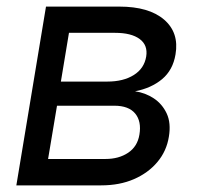

<svg xmlns="http://www.w3.org/2000/svg" viewBox="-20 -559 597 579"><path d="M29.3 0 118.7 -539.1H339.8Q429.2 -539.1 474.9 -499.8Q520.5 -460.4 509.3 -395Q501.5 -347.7 468.8 -320.3Q436 -293 387.2 -283.7Q418 -279.3 443.6 -262.5Q469.2 -245.6 482.7 -216.8Q496.1 -188 489.3 -147Q482.4 -103.5 454.8 -70.6Q427.2 -37.6 384 -18.8Q340.8 0 285.2 0ZM125 -79.6H298.3Q338.4 -79.6 366.5 -98.4Q394.5 -117.2 400.4 -152.8Q407.2 -192.9 387.7 -216.6Q368.2 -240.2 324.7 -240.2H151.9ZM163.6 -313H303.7Q352.1 -313 383.5 -332.8Q415 -352.5 420.9 -388.7Q426.3 -422.9 401.1 -441.4Q376 -460 326.7 -460H188Z"/></svg>

Font: Inter 18pt
Style: Italic
Weight: 400
Italic angle: -9.3988°
Designer: Rasmus Andersson
Foundry: rsms
Version: Version 4.001;git-66647c0bb